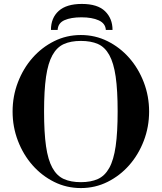

<svg xmlns="http://www.w3.org/2000/svg" viewBox="-20 -944 822 976"><path d="M391 12Q318 12 255 -19.5Q192 -51 145 -104.5Q98 -158 71 -228.5Q44 -299 44 -377Q44 -455 71 -525.5Q98 -596 145 -649.5Q192 -703 255 -734.5Q318 -766 391 -766Q464 -766 527 -734.5Q590 -703 637 -649.5Q684 -596 711 -525.5Q738 -455 738 -377Q738 -299 711 -228.5Q684 -158 637 -104.5Q590 -51 527 -19.5Q464 12 391 12ZM391 -18Q442 -18 477.5 -34Q513 -50 535.5 -90.5Q558 -131 568 -201Q578 -271 578 -378Q578 -485 568 -554.5Q558 -624 535.5 -664.5Q513 -705 477.5 -720.5Q442 -736 391 -736Q340 -736 304.5 -720Q269 -704 246.5 -663.5Q224 -623 214 -553.5Q204 -484 204 -377Q204 -270 214 -200.5Q224 -131 246.5 -90.5Q269 -50 304.5 -34Q340 -18 391 -18ZM239 -792Q239 -853 278.5 -888.5Q318 -924 396 -924Q476 -924 514 -887Q552 -850 552 -792H518Q516 -825 482 -840.5Q448 -856 394 -856Q341 -856 308 -841.5Q275 -827 273 -792Z"/></svg>

Font: Libre Bodoni
Style: Regular
Weight: 400
Designer: Pablo Impallari, Rodrigo Fuenzalida
Foundry: Pablo Impallari, Rodrigo Fuenzalida
Version: Version 1.001; ttfautohint (v1.5.65-e2d9)